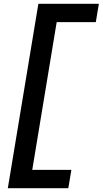

<svg xmlns="http://www.w3.org/2000/svg" viewBox="-20 -843 540 1006"><path d="M21 143 181 -823H498L482 -727H277L149 47H354L338 143Z"/></svg>

Font: Iosevka Curly Slab Oblique
Style: Bold
Weight: 700
Italic angle: -9°
Monospace: yes
Designer: Belleve Invis
Foundry: Belleve Invis
Version: Version 11.1.0; ttfautohint (v1.8.3)